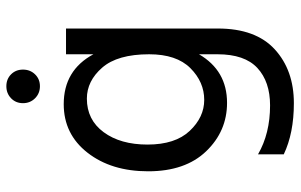

<svg xmlns="http://www.w3.org/2000/svg" viewBox="-186 -544 922 589"><g transform="rotate(-90 274.5 -249.0)"><path d="M341.5 -602Q327 -587 305 -587Q283 -587 268 -602Q253 -617 253 -639Q253 -661 268 -675.5Q283 -690 305 -690Q327 -690 341.5 -675.5Q356 -661 356 -639Q356 -617 341.5 -602ZM263 -83Q318 -83 360.5 -125.5Q403 -168 403 -252Q403 -349 362 -396Q321 -443 267 -443Q202 -443 164 -391.5Q126 -340 126 -257Q126 -172 168 -127.5Q210 -83 263 -83ZM403 -507H482V-41Q482 75 418 133.5Q354 192 253 192Q161 192 96 161V82Q160 119 246 119Q319 119 361 80Q403 41 403 -42V-99Q353 -13 254 -13Q167 -13 105.5 -77Q44 -141 44 -255Q44 -368 101 -441Q158 -514 250 -514Q354 -514 403 -423Z"/></g></svg>

Font: Hind Regular
Style: Regular
Weight: 400
Designer: Manushi Parikh, Satya Rajpurohit
Foundry: Indian Type Foundry
Version: Version 1.201;PS 1.0;hotconv 1.0.78;makeotf.lib2.5.61930; tt